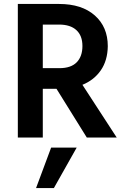

<svg xmlns="http://www.w3.org/2000/svg" viewBox="-20 -694 629 969"><path d="M162 255 238 51H367L252 255ZM196 -570V-350H280Q338 -350 367 -379.5Q396 -409 396 -462Q396 -514 365.5 -542Q335 -570 278 -570ZM396 -266 569 0H418L265 -246H196V0H70V-674H278Q393 -674 458.5 -616Q524 -558 524 -461Q523 -389 489 -339.5Q455 -290 396 -266Z"/></svg>

Font: Hind SemiBold
Style: Regular
Weight: 600
Designer: Manushi Parikh, Satya Rajpurohit
Foundry: Indian Type Foundry
Version: Version 2.001;PS 1.0;hotconv 1.0.79;makeotf.lib2.5.61930; tt